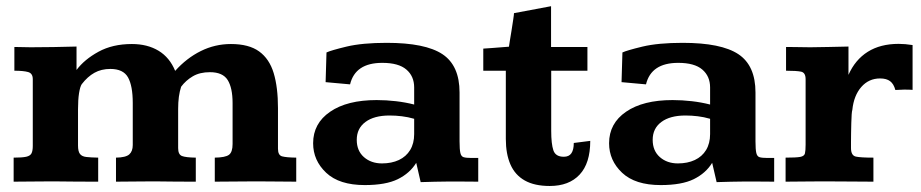

<svg xmlns="http://www.w3.org/2000/svg" viewBox="-20 -598 3031 632"><path d="M24.9 0V-79.1Q52.7 -79.1 66.2 -82Q79.6 -85 83.7 -93.3Q87.9 -101.6 87.9 -117.7V-337.4Q87.9 -356.4 72.8 -360.8Q57.6 -365.2 27.3 -365.2V-443.4Q41.5 -443.4 54.4 -442.9Q67.4 -442.4 81.1 -442.4Q118.7 -442.4 155.8 -443.1Q192.9 -443.8 231.9 -444.8V-367.7Q257.8 -402.3 304.2 -427.7Q350.6 -453.1 414.1 -453.1Q465.3 -453.1 502 -430.9Q538.6 -408.7 556.6 -364.7Q594.2 -406.7 640.9 -429.9Q687.5 -453.1 740.2 -453.1Q799.3 -453.1 833 -428.7Q866.7 -404.3 880.9 -357.4Q895 -310.5 895 -242.2V-108.4Q895 -86.9 908.7 -83.3Q922.4 -79.6 955.1 -79.1V0Q923.8 0 893.1 -0.5Q862.3 -1 823.7 -1Q786.1 -1 753.4 -0.5Q720.7 0 687 0V-79.1Q721.7 -79.6 733.6 -88.4Q745.6 -97.2 745.6 -124V-258.8Q745.6 -308.6 729.5 -334.5Q713.4 -360.4 670.9 -360.4Q637.7 -360.4 614.7 -346.9Q591.8 -333.5 576.2 -312.5Q571.3 -297.4 568.8 -279.3Q566.4 -261.2 566.4 -239.7V-110.4Q566.4 -89.4 578.9 -84.5Q591.3 -79.6 624.5 -79.1V0Q591.8 0 561.5 -0.2Q531.2 -0.5 487.3 -1Q448.7 -1 420.2 -0.5Q391.6 0 361.8 0V-79.1Q394 -79.6 405.5 -89.8Q417 -100.1 417 -120.6V-258.8Q417 -315.4 401.4 -343.3Q385.7 -371.1 343.3 -371.1Q313.5 -371.1 290.8 -358.4Q268.1 -345.7 249 -320.8Q243.7 -313 240.2 -291.5Q236.8 -270 236.8 -238.3Q236.8 -226.6 236.8 -206.8Q236.8 -187 236.8 -167Q236.8 -147 236.8 -133.1Q236.8 -119.1 236.8 -119.1Q236.8 -99.6 243.2 -91.3Q249.5 -83 263.9 -81.3Q278.3 -79.6 303.2 -79.1V0Q267.6 0 234.4 -0.2Q201.2 -0.5 154.3 -1Q114.7 -1 85.2 -0.5Q55.7 0 24.9 0Z M1180.7 11.2Q1096.7 11.2 1053.7 -29.3Q1010.7 -69.8 1010.7 -126.5Q1010.7 -191.9 1066.7 -230.2Q1122.6 -268.6 1219.7 -268.6Q1251.5 -268.6 1283.2 -264.9Q1314.9 -261.2 1343.3 -253.9V-310.1Q1343.3 -347.2 1317.6 -369.1Q1292 -391.1 1238.3 -391.1Q1149.4 -391.1 1132.3 -320.3L1051.8 -327.6L1054.7 -425.3Q1068.8 -432.1 1120.6 -444.6Q1172.4 -457 1252.9 -457Q1379.9 -457 1436.3 -419.7Q1492.7 -382.3 1492.7 -293.5V-132.8Q1492.7 -106 1495.4 -94.5Q1498 -83 1506.1 -80.6Q1514.2 -78.1 1530.8 -78.1H1554.2V0Q1549.3 0 1529.1 -0.2Q1508.8 -0.5 1487.3 -0.5Q1465.8 -0.5 1458 -0.5Q1430.7 0 1411.4 0.2Q1392.1 0.5 1364.7 1.5L1350.1 -62Q1329.1 -27.8 1289.6 -8.3Q1250 11.2 1180.7 11.2ZM1237.3 -60.1Q1269 -60.1 1293 -71.3Q1316.9 -82.5 1330.1 -104.2Q1343.3 -126 1343.3 -156.7V-207Q1322.8 -212.9 1302.7 -215.3Q1282.7 -217.8 1262.2 -217.8Q1211.4 -217.8 1182.9 -196.5Q1154.3 -175.3 1154.3 -137.7Q1154.3 -101.6 1178 -80.8Q1201.7 -60.1 1237.3 -60.1Z M1789.6 14.2Q1739.3 14.2 1707.3 -3.9Q1675.3 -22 1660.2 -56.6Q1645 -91.3 1645 -140.6V-365.2H1570.8V-438Q1578.1 -438.5 1598.6 -439.9Q1619.1 -441.4 1637.2 -442.9Q1655.3 -444.3 1655.3 -444.3Q1655.3 -446.8 1658 -462.2Q1660.6 -477.5 1663.8 -497.6Q1667 -517.6 1669.4 -533.9Q1671.9 -550.3 1671.9 -554.7L1793.9 -577.6V-443.4H1913.6V-365.2H1794.4V-167Q1794.4 -124.5 1801.5 -103.3Q1808.6 -82 1835.9 -82Q1853 -82 1860.8 -93.5Q1868.7 -105 1868.7 -127.4L1922.9 -134.3Q1922.9 -60.5 1887.9 -23.2Q1853 14.2 1789.6 14.2Z M2154.8 11.2Q2070.8 11.2 2027.8 -29.3Q1984.9 -69.8 1984.9 -126.5Q1984.9 -191.9 2040.8 -230.2Q2096.7 -268.6 2193.8 -268.6Q2225.6 -268.6 2257.3 -264.9Q2289.1 -261.2 2317.4 -253.9V-310.1Q2317.4 -347.2 2291.7 -369.1Q2266.1 -391.1 2212.4 -391.1Q2123.5 -391.1 2106.4 -320.3L2025.9 -327.6L2028.8 -425.3Q2043 -432.1 2094.7 -444.6Q2146.5 -457 2227.1 -457Q2354 -457 2410.4 -419.7Q2466.8 -382.3 2466.8 -293.5V-132.8Q2466.8 -106 2469.5 -94.5Q2472.2 -83 2480.2 -80.6Q2488.3 -78.1 2504.9 -78.1H2528.3V0Q2523.4 0 2503.2 -0.2Q2482.9 -0.5 2461.4 -0.5Q2439.9 -0.5 2432.1 -0.5Q2404.8 0 2385.5 0.2Q2366.2 0.5 2338.9 1.5L2324.2 -62Q2303.2 -27.8 2263.7 -8.3Q2224.1 11.2 2154.8 11.2ZM2211.4 -60.1Q2243.2 -60.1 2267.1 -71.3Q2291 -82.5 2304.2 -104.2Q2317.4 -126 2317.4 -156.7V-207Q2296.9 -212.9 2276.9 -215.3Q2256.8 -217.8 2236.3 -217.8Q2185.5 -217.8 2157 -196.5Q2128.4 -175.3 2128.4 -137.7Q2128.4 -101.6 2152.1 -80.8Q2175.8 -60.1 2211.4 -60.1Z M2565.9 0V-79.1Q2600.6 -79.1 2614 -81.5Q2627.4 -84 2629.6 -93Q2631.8 -102.1 2631.8 -122.1V-337.4Q2631.8 -358.9 2616.9 -362.1Q2602.1 -365.2 2567.4 -365.2V-443.4Q2578.1 -443.4 2597.2 -443.1Q2616.2 -442.9 2631.8 -442.6Q2647.5 -442.4 2647.5 -442.4Q2677.7 -442.4 2709 -443.4Q2740.2 -444.3 2772.9 -444.8V-351.6Q2794.9 -401.4 2836.4 -427.5Q2877.9 -453.6 2938 -453.6Q2959 -453.6 2983.9 -449.7V-302.2Q2971.7 -303.2 2955.1 -303Q2938.5 -302.7 2927.2 -301.8Q2921.9 -321.8 2909.9 -330.8Q2897.9 -339.8 2877 -339.8Q2839.8 -339.8 2815.2 -311.8Q2790.5 -283.7 2785.6 -236.3Q2784.2 -232.4 2783.4 -220.7Q2782.7 -209 2782.2 -193.1Q2781.7 -177.2 2781.5 -160.9Q2781.2 -144.5 2781.2 -131.1Q2781.2 -117.7 2781.2 -110.8Q2781.2 -85.9 2797.4 -82.5Q2813.5 -79.1 2855 -79.1V0Q2815.9 0 2778.3 -0.5Q2740.7 -1 2689.9 -1Q2649.9 -1 2622.8 -0.5Q2595.7 0 2565.9 0Z"/></svg>

Font: Kameron
Style: Bold
Weight: 700
Designer: Vernon Adams
Foundry: Vernon Adams
Version: Version 1.100